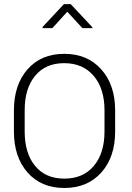

<svg xmlns="http://www.w3.org/2000/svg" viewBox="-20 -912 649 942"><path d="M492.7 -266.6V-371.6Q492.7 -477.1 439.7 -539.6Q386.7 -602.1 294.9 -602.1Q203.1 -602.1 152.1 -539.8Q101.1 -477.5 101.1 -371.6V-266.6Q101.1 -160.2 152.3 -97.9Q203.6 -35.6 295.7 -35.6Q387.7 -35.6 440.2 -97.9Q492.7 -160.2 492.7 -266.6ZM544.9 -370.6V-266.6Q544.9 -141.6 477.1 -65.7Q409.2 10.3 295.7 10.3Q182.1 10.3 115.2 -65.7Q48.3 -141.6 48.3 -266.6V-370.6Q48.3 -495.6 115 -571.8Q181.6 -647.9 295.2 -647.9Q408.7 -647.9 476.8 -571.8Q544.9 -495.6 544.9 -370.6ZM433.1 -773.9H384.3L310.1 -854.5L236.8 -773.9H189V-779.8L293.5 -891.6H327.1L433.1 -778.3Z"/></svg>

Font: Yantramanav Light
Style: Regular
Weight: 300
Version: Version 1.001;PS 1.0;hotconv 1.0.72;makeotf.lib2.5.5900; ttf